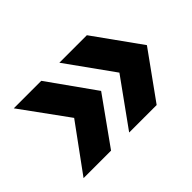

<svg xmlns="http://www.w3.org/2000/svg" viewBox="-79 -666 780 780"><g transform="rotate(-45 311.0 -276.5)"><path d="M301 -76 445 -276 301 -477H459L603 -276L459 -76ZM39 -76 185 -276 39 -477H197L340 -276L197 -76Z"/></g></svg>

Font: Onest Black
Style: Regular
Weight: 900
Designer: Dmitri Voloshin, Andrey Kudryavtsev
Foundry: Dmitri Voloshin, Andrey Kudryavtsev
Version: Version 1.000;gftools[0.9.33]